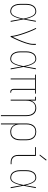

<svg xmlns="http://www.w3.org/2000/svg" viewBox="1500 -2296 1001 4040"><g transform="rotate(90 2000.0 -275.5)"><path d="M222 8Q198 8 173.5 1.5Q149 -5 129.5 -20.5Q110 -36 96.5 -57.5Q83 -79 75 -102.5Q67 -126 64 -150.5Q61 -175 61 -200V-330Q61 -355 64 -379.5Q67 -404 75 -427.5Q83 -451 96.5 -472.5Q110 -494 129.5 -509.5Q149 -525 173.5 -531.5Q198 -538 222 -538Q247 -538 269 -525.5Q291 -513 306.5 -493.5Q322 -474 332.5 -451Q343 -428 351.5 -405Q360 -382 366.5 -358Q373 -334 379 -310Q389 -365 398 -420Q407 -475 417 -530H437Q424 -465 412.5 -399.5Q401 -334 388 -269Q402 -202 414 -134.5Q426 -67 439 0H419Q409 -57 399 -114Q389 -171 379 -228Q373 -203 366.5 -178.5Q360 -154 352 -130Q344 -106 333.5 -82.5Q323 -59 308 -39Q293 -19 270.5 -5.5Q248 8 222 8ZM222 -10Q242 -10 260.5 -19.5Q279 -29 292 -44.5Q305 -60 314 -78Q323 -96 330 -114.5Q337 -133 343 -152Q349 -171 354 -190.5Q359 -210 363 -229.5Q367 -249 371 -269Q367 -288 363 -307Q359 -326 354 -345Q349 -364 343 -383Q337 -402 329.5 -420Q322 -438 313 -455.5Q304 -473 291 -487.5Q278 -502 260 -511Q242 -520 222 -520Q200 -520 178 -513.5Q156 -507 139 -492.5Q122 -478 110.5 -458.5Q99 -439 92.5 -418Q86 -397 83.5 -374.5Q81 -352 81 -330V-200Q81 -178 83.5 -155.5Q86 -133 92.5 -112Q99 -91 110.5 -71.5Q122 -52 139 -37.5Q156 -23 178 -16.5Q200 -10 222 -10Z M737 0Q737 -35 730 -69.5Q723 -104 714.5 -137.5Q706 -171 695.5 -204.5Q685 -238 673.5 -271Q662 -304 650 -337Q638 -370 625 -402.5Q612 -435 598 -467Q584 -499 568 -530L585 -538Q605 -499 622.5 -458.5Q640 -418 656 -376.5Q672 -335 686.5 -293.5Q701 -252 714 -210Q727 -168 738 -125Q749 -82 754 -38Q771 -73 787.5 -108.5Q804 -144 819 -179.5Q834 -215 848 -251.5Q862 -288 874 -325Q886 -362 894.5 -400Q903 -438 903 -477V-530H923V-477Q923 -435 913 -393.5Q903 -352 890 -311.5Q877 -271 861.5 -231.5Q846 -192 829 -153.5Q812 -115 794 -76.5Q776 -38 757 0Z M1222 8Q1198 8 1173.5 1.5Q1149 -5 1129.5 -20.5Q1110 -36 1096.5 -57.5Q1083 -79 1075 -102.5Q1067 -126 1064 -150.5Q1061 -175 1061 -200V-330Q1061 -355 1064 -379.5Q1067 -404 1075 -427.5Q1083 -451 1096.5 -472.5Q1110 -494 1129.5 -509.5Q1149 -525 1173.5 -531.5Q1198 -538 1222 -538Q1247 -538 1269 -525.5Q1291 -513 1306.5 -493.5Q1322 -474 1332.5 -451Q1343 -428 1351.5 -405Q1360 -382 1366.5 -358Q1373 -334 1379 -310Q1389 -365 1398 -420Q1407 -475 1417 -530H1437Q1424 -465 1412.5 -399.5Q1401 -334 1388 -269Q1402 -202 1414 -134.5Q1426 -67 1439 0H1419Q1409 -57 1399 -114Q1389 -171 1379 -228Q1373 -203 1366.5 -178.5Q1360 -154 1352 -130Q1344 -106 1333.5 -82.5Q1323 -59 1308 -39Q1293 -19 1270.5 -5.5Q1248 8 1222 8ZM1222 -10Q1242 -10 1260.5 -19.5Q1279 -29 1292 -44.5Q1305 -60 1314 -78Q1323 -96 1330 -114.5Q1337 -133 1343 -152Q1349 -171 1354 -190.5Q1359 -210 1363 -229.5Q1367 -249 1371 -269Q1367 -288 1363 -307Q1359 -326 1354 -345Q1349 -364 1343 -383Q1337 -402 1329.5 -420Q1322 -438 1313 -455.5Q1304 -473 1291 -487.5Q1278 -502 1260 -511Q1242 -520 1222 -520Q1200 -520 1178 -513.5Q1156 -507 1139 -492.5Q1122 -478 1110.5 -458.5Q1099 -439 1092.5 -418Q1086 -397 1083.5 -374.5Q1081 -352 1081 -330V-200Q1081 -178 1083.5 -155.5Q1086 -133 1092.5 -112Q1099 -91 1110.5 -71.5Q1122 -52 1139 -37.5Q1156 -23 1178 -16.5Q1200 -10 1222 -10Z M1919 8Q1905 8 1891.5 4Q1878 0 1868.5 -9.5Q1859 -19 1854.5 -32Q1850 -45 1850 -59V-512H1650V0H1630V-512H1551V-530H1949V-512H1870V-59Q1870 -49 1873 -39.5Q1876 -30 1883 -23Q1890 -16 1899.5 -13Q1909 -10 1919 -10H1930V8Z M2403 205V-330Q2403 -353 2400.5 -376Q2398 -399 2390 -421Q2382 -443 2369 -462Q2356 -481 2337 -494.5Q2318 -508 2295.5 -514Q2273 -520 2250 -520Q2227 -520 2204.5 -514Q2182 -508 2163 -494.5Q2144 -481 2131 -462Q2118 -443 2110 -421Q2102 -399 2099.5 -376Q2097 -353 2097 -330V0H2077V-512H2017V-530H2097V-423Q2105 -448 2119.5 -470.5Q2134 -493 2155 -508.5Q2176 -524 2201.5 -531Q2227 -538 2254 -538Q2279 -538 2304 -531.5Q2329 -525 2349.5 -510.5Q2370 -496 2384.5 -475Q2399 -454 2407.5 -430Q2416 -406 2419.5 -380.5Q2423 -355 2423 -330V205Z M2577 205V-330Q2577 -356 2580.5 -381.5Q2584 -407 2593 -431Q2602 -455 2617 -476Q2632 -497 2653.5 -511.5Q2675 -526 2700 -532Q2725 -538 2751 -538Q2777 -538 2802.5 -532Q2828 -526 2850 -512Q2872 -498 2888 -477Q2904 -456 2913.5 -432Q2923 -408 2927 -382Q2931 -356 2931 -330V-200Q2931 -174 2927.5 -148.5Q2924 -123 2914.5 -99Q2905 -75 2889.5 -54Q2874 -33 2852.5 -18.5Q2831 -4 2805.5 2Q2780 8 2754 8Q2728 8 2702 1.5Q2676 -5 2655 -21Q2634 -37 2619.5 -59.5Q2605 -82 2597 -107V205ZM2751 -10Q2774 -10 2797.5 -15.5Q2821 -21 2840.5 -34Q2860 -47 2874 -66.5Q2888 -86 2896.5 -108Q2905 -130 2908 -153Q2911 -176 2911 -200V-330Q2911 -354 2908 -377Q2905 -400 2896.5 -422Q2888 -444 2874 -463.5Q2860 -483 2840.5 -496Q2821 -509 2797.5 -514.5Q2774 -520 2751 -520Q2728 -520 2705 -514.5Q2682 -509 2663.5 -495.5Q2645 -482 2631.5 -462.5Q2618 -443 2610 -421Q2602 -399 2599.5 -376Q2597 -353 2597 -330V-200Q2597 -177 2599.5 -154Q2602 -131 2610 -109Q2618 -87 2631.5 -67.5Q2645 -48 2663.5 -34.5Q2682 -21 2705 -15.5Q2728 -10 2751 -10Z M3395 0Q3374 0 3353.5 -3.5Q3333 -7 3314.5 -16Q3296 -25 3281 -40Q3266 -55 3256.5 -74Q3247 -93 3243.5 -113.5Q3240 -134 3240 -155V-512H3075V-530H3260V-155Q3260 -136 3263 -118Q3266 -100 3274 -83.5Q3282 -67 3295 -54Q3308 -41 3324 -32.5Q3340 -24 3358.5 -21Q3377 -18 3395 -18H3434V0ZM3247 -605 3233 -615 3342 -756 3358 -744Z M3722 8Q3698 8 3673.5 1.5Q3649 -5 3629.5 -20.5Q3610 -36 3596.5 -57.5Q3583 -79 3575 -102.5Q3567 -126 3564 -150.5Q3561 -175 3561 -200V-330Q3561 -355 3564 -379.5Q3567 -404 3575 -427.5Q3583 -451 3596.5 -472.5Q3610 -494 3629.5 -509.5Q3649 -525 3673.5 -531.5Q3698 -538 3722 -538Q3747 -538 3769 -525.5Q3791 -513 3806.5 -493.5Q3822 -474 3832.5 -451Q3843 -428 3851.5 -405Q3860 -382 3866.5 -358Q3873 -334 3879 -310Q3889 -365 3898 -420Q3907 -475 3917 -530H3937Q3924 -465 3912.5 -399.5Q3901 -334 3888 -269Q3902 -202 3914 -134.5Q3926 -67 3939 0H3919Q3909 -57 3899 -114Q3889 -171 3879 -228Q3873 -203 3866.5 -178.5Q3860 -154 3852 -130Q3844 -106 3833.5 -82.5Q3823 -59 3808 -39Q3793 -19 3770.5 -5.5Q3748 8 3722 8ZM3722 -10Q3742 -10 3760.5 -19.5Q3779 -29 3792 -44.5Q3805 -60 3814 -78Q3823 -96 3830 -114.5Q3837 -133 3843 -152Q3849 -171 3854 -190.5Q3859 -210 3863 -229.5Q3867 -249 3871 -269Q3867 -288 3863 -307Q3859 -326 3854 -345Q3849 -364 3843 -383Q3837 -402 3829.5 -420Q3822 -438 3813 -455.5Q3804 -473 3791 -487.5Q3778 -502 3760 -511Q3742 -520 3722 -520Q3700 -520 3678 -513.5Q3656 -507 3639 -492.5Q3622 -478 3610.5 -458.5Q3599 -439 3592.5 -418Q3586 -397 3583.5 -374.5Q3581 -352 3581 -330V-200Q3581 -178 3583.5 -155.5Q3586 -133 3592.5 -112Q3599 -91 3610.5 -71.5Q3622 -52 3639 -37.5Q3656 -23 3678 -16.5Q3700 -10 3722 -10Z"/></g></svg>

Font: Iosevka Slab Thin
Style: Regular
Weight: 100
Monospace: yes
Designer: Belleve Invis
Foundry: Belleve Invis
Version: Version 11.1.0; ttfautohint (v1.8.3)